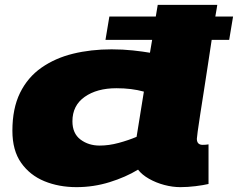

<svg xmlns="http://www.w3.org/2000/svg" viewBox="-20 -760 979 790"><path d="M722 10Q690 10 656 1Q622 -8 593 -24.5Q564 -41 548 -62Q497 -31 431 -10.5Q365 10 295 10Q222 10 162.5 -14.5Q103 -39 67 -90Q31 -141 31 -222Q31 -314 62.5 -378Q94 -442 150.5 -481.5Q207 -521 280.5 -539Q354 -557 439 -557Q486 -557 527 -552.5Q568 -548 597 -543L606 -596H414L430 -692H621L629 -740H874Q874 -740 872 -727Q870 -714 866 -692H939L923 -596H851Q844 -548 835.5 -493.5Q827 -439 819 -386.5Q811 -334 804 -290.5Q797 -247 793.5 -219.5Q790 -192 790 -189Q790 -164 814 -164Q827 -164 838 -166V-3Q817 2 784.5 6Q752 10 722 10ZM390 -161Q428 -161 468.5 -172Q509 -183 542 -197L572 -383Q522 -397 459 -397Q379 -397 328.5 -361.5Q278 -326 278 -261Q278 -211 311 -186Q344 -161 390 -161Z"/></svg>

Font: Georama ExtraExtended ExtraBold
Style: Italic
Weight: 800
Width: 8
Italic angle: -9°
Designer: Jean-Baptiste Levee
Foundry: Production Type
Version: Version 1.000